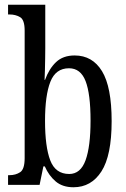

<svg xmlns="http://www.w3.org/2000/svg" viewBox="-20 -780 533 810"><path d="M290 10Q244 10 215 -14.5Q186 -39 169 -78H163L147 0H14V-41H20Q46 -41 65 -53.5Q84 -66 84 -113V-651Q84 -696 65 -707.5Q46 -719 20 -719H14V-760H171V-575Q171 -557 170.5 -532Q170 -507 169.5 -483Q169 -459 168 -443H170Q187 -490 216.5 -518Q246 -546 295 -546Q370 -546 410.5 -479.5Q451 -413 451 -269Q451 -124 408 -57Q365 10 290 10ZM272 -46Q320 -46 341 -104Q362 -162 362 -271Q362 -384 341 -438Q320 -492 271 -492Q215 -492 192.5 -435Q170 -378 170 -270Q170 -161 192 -103.5Q214 -46 272 -46Z"/></svg>

Font: Noto Serif Bengali ExtraCondensed
Style: Regular
Weight: 400
Width: 2
Designer: Juan Bruce, Universal Thirst, Indian Type Foundry and the Monotype Design Team.
Foundry: Monotype Imaging Inc.
Version: Version 2.003; ttfautohint (v1.8.4.7-5d5b)